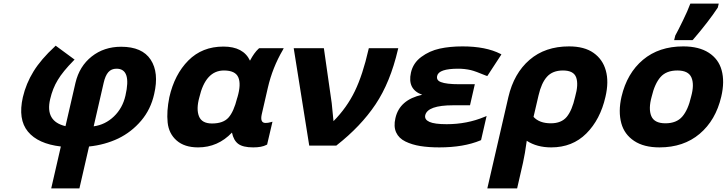

<svg xmlns="http://www.w3.org/2000/svg" viewBox="-20 -816 4073 1076"><path d="M561 -352 505 -108Q570 -117 618.5 -163.5Q667 -210 683 -280Q718 -431 633 -431Q604 -431 587 -411.5Q570 -392 561 -352ZM403 -352Q425 -445 494 -499.5Q563 -554 659 -554Q777 -554 824.5 -481.5Q872 -409 844 -289Q825 -203 771 -139.5Q717 -76 643 -40Q567 -4 479 5L425 240H267L321 5Q193 -10 136.5 -78.5Q80 -147 108 -271Q126 -348 168 -416Q210 -484 287 -555L292 -560L398 -482L392 -476Q332 -415 304 -368Q275 -321 261 -260Q232 -136 347 -109Z M1235 -421Q1132 -421 1097 -270Q1079 -205 1095 -164.5Q1111 -124 1168 -124Q1231 -124 1260.5 -157Q1290 -190 1309 -266L1311 -272Q1332 -344 1315.5 -382.5Q1299 -421 1235 -421ZM1473 -4Q1447 10 1399 10Q1342 10 1315.5 -9.5Q1289 -29 1280 -73Q1201 10 1090 10Q1014 10 970 -28.5Q926 -67 919.5 -129.5Q913 -192 929 -271Q958 -399 1035.5 -477Q1113 -555 1232 -555Q1344 -555 1381 -476Q1404 -520 1429 -543L1433 -546H1570L1565 -536Q1507 -437 1481 -324L1447 -176Q1436 -127 1468 -127Q1483 -127 1496 -131L1507 -134L1477 -6Z M2212 -546 2210 -538Q2167 -354 2084.5 -231Q2002 -108 1867 -2L1865 0H1713L1626 -546H1795L1839 -238L1849 -137Q1924 -213 1968.5 -305Q2013 -397 2045 -538L2047 -546Z M2619 -423Q2584 -431 2548 -431Q2439 -431 2430 -391Q2424 -366 2451 -356Q2481 -344 2554 -344H2641L2614 -226H2520Q2376 -226 2363 -170Q2358 -146 2386.5 -133Q2415 -120 2483 -120Q2597 -120 2695 -161L2707 -166L2676 -31L2672 -29Q2578 10 2442 10Q2382 10 2335.5 2.5Q2289 -5 2252 -23Q2215 -41 2200 -74Q2185 -107 2196 -154Q2219 -257 2346 -285Q2262 -315 2283 -409Q2295 -463 2341 -497Q2387 -531 2444 -543.5Q2501 -556 2572 -556Q2703 -556 2785 -514L2790 -511L2711 -390L2704 -392Q2644 -417 2619 -423Z M2711 240 2829 -272Q2860 -405 2947.5 -480.5Q3035 -556 3169 -556Q3255 -556 3306.5 -519.5Q3358 -483 3375 -421Q3393 -358 3373 -273Q3344 -146 3266 -68Q3188 10 3069 10Q2989 10 2932 -27Q2922 47 2911 96L2878 240ZM3067 -125Q3126 -125 3156 -161Q3186 -197 3203 -273Q3223 -343 3209 -382Q3195 -421 3135 -421Q3077 -421 3045.5 -386Q3014 -351 2998 -281L2970 -161Q3003 -125 3067 -125Z M3853 -274Q3872 -342 3855 -381.5Q3838 -421 3776 -421Q3714 -421 3681.5 -384Q3649 -347 3632 -274Q3613 -206 3630 -165.5Q3647 -125 3709 -125Q3771 -125 3803.5 -162.5Q3836 -200 3853 -274ZM3462 -125Q3444 -191 3463 -274Q3494 -406 3583.5 -481Q3673 -556 3809 -556Q3897 -556 3952 -520.5Q4007 -485 4024 -423Q4042 -359 4022 -274Q3991 -142 3901 -66Q3811 10 3676 10Q3588 10 3533.5 -26.5Q3479 -63 3462 -125ZM3764 -615V-616Q3780 -645 3807.5 -701.5Q3835 -758 3846 -789L3849 -796H4008L4003 -775V-774Q3951 -695 3865 -595L3861 -591H3758Z"/></svg>

Font: Passageway
Style: BdIt
Weight: 700
Foundry: Ascender Corporation
Version: Version 1.11